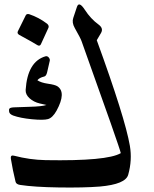

<svg xmlns="http://www.w3.org/2000/svg" viewBox="-20 -835 698 870"><path d="M328.6 -803.7Q337.9 -831.5 364.5 -790.5Q391.1 -749.5 426.8 -723.6Q450.2 -706.5 437.5 -685.1Q437.5 -685.1 418.5 -652.8Q546.9 -300.3 568.4 -174.8Q579.6 -109.4 561 -43.5Q549.3 0 432.1 10.3Q358.9 16.1 246.8 14.4Q134.8 12.7 70.8 2.9Q52.7 0 50.3 -12.2Q37.6 -64 29.3 -115.2Q26.4 -134.3 43.9 -129.4Q114.7 -110.8 186.5 -109.4Q465.8 -104.5 527.3 -141.1Q524.9 -159.2 349.6 -648.4Q345.2 -661.6 318.8 -708Q304.7 -732.9 312 -753.9ZM187 -580.1Q195.3 -581.5 201.2 -574.2Q207 -566.9 205.6 -560.1L193.4 -506.8Q189.5 -490.7 180.7 -488.3Q157.7 -482.9 149.4 -471.2Q166.5 -460 197.5 -455.6Q228.5 -451.2 239.7 -444.3Q281.7 -417 236.3 -333.5Q218.3 -301.3 197.5 -295.4Q176.8 -289.6 124.5 -294.7Q72.3 -299.8 39.6 -311.5Q23.4 -317.9 21.5 -328.1Q19.5 -338.4 22.9 -343Q26.4 -347.7 43 -348.6Q59.6 -349.6 115 -351.1Q170.4 -352.5 190.4 -359.4L160.2 -366.2Q132.8 -372.6 114 -389.6Q95.2 -406.7 96.2 -427.2Q104.5 -556.6 187 -580.1ZM96.7 -765.6Q101.1 -773.9 112.8 -770.5Q156.2 -755.9 193.4 -727.5Q203.1 -719.2 199.7 -709.5L165 -633.8Q159.2 -623.5 147.5 -631.6Q135.7 -639.6 67.4 -676.8Q56.2 -683.1 61 -693.4Z"/></svg>

Font: Amiri
Style: Bold Slanted
Weight: 700
Italic angle: 9°
Designer: Khaled Hosny
Version: Version 000.107